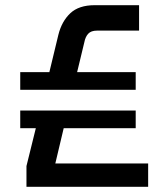

<svg xmlns="http://www.w3.org/2000/svg" viewBox="-20 -720 640 740"><path d="M82 0V-80L128 -266H235L183 -47L150 -90H551V0ZM58 -226V-294H503V-226ZM58 -374V-442H503V-374ZM163 -412 205 -586Q218 -638 251 -669Q284 -700 345 -700H516V-602H354Q331 -602 320 -590Q309 -578 305 -557L270 -412Z"/></svg>

Font: SUSE Medium
Style: Regular
Weight: 500
Designer: Rene Bieder
Foundry: SUSE
Version: Version 1.000